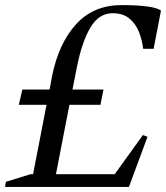

<svg xmlns="http://www.w3.org/2000/svg" viewBox="-81 -735 653 755"><path d="M-61 0 -58 -20 39 -50H49L102 -323H-7L7 -383H114L124 -437Q150 -565 218.5 -640Q287 -715 397 -715Q458 -715 498.5 -709.5Q539 -704 552 -693L523 -543H482Q478 -577 465.5 -609Q453 -641 428 -662Q403 -683 362 -683Q307 -683 273.5 -625Q240 -567 221 -469L204 -383H326L314 -323H192L139 -50H370L481 -204L499 -197L426 0Z"/></svg>

Font: Wittgenstein-Italic Regular
Style: Italic
Weight: 400
Italic angle: -11°
Designer: Jörg Drees
Foundry: Jörg Drees
Version: Version 1.000; ttfautohint (v1.8.4.7-5d5b)